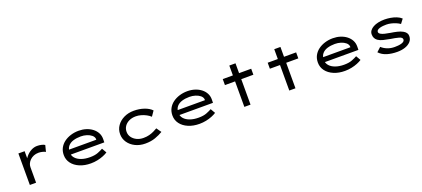

<svg xmlns="http://www.w3.org/2000/svg" viewBox="58 -1843 6607 3007"><g transform="rotate(-20 3361.0 -339.5)"><path d="M220 0V-525H324V-334L294 -340Q310 -394 347 -438.5Q384 -483 433 -509.5Q482 -536 534 -536Q571 -536 606 -528Q641 -520 661 -506L634 -400Q612 -413 579.5 -420.5Q547 -428 519 -428Q474 -428 438 -413Q402 -398 376.5 -373.5Q351 -349 337.5 -319.5Q324 -290 324 -260V0Z M1236 10Q1132 10 1051 -24.5Q970 -59 924.5 -119.5Q879 -180 879 -257Q879 -323 906.5 -374.5Q934 -426 982.5 -462Q1031 -498 1094 -517.5Q1157 -537 1227 -537Q1293 -537 1351 -518.5Q1409 -500 1453 -466Q1497 -432 1521.5 -385.5Q1546 -339 1545 -282L1544 -228H975L952 -310H1455L1440 -303V-327Q1435 -361 1403.5 -387Q1372 -413 1325.5 -427.5Q1279 -442 1227 -442Q1159 -442 1103 -425Q1047 -408 1014 -369Q981 -330 981 -264Q981 -210 1016 -170Q1051 -130 1113 -108Q1175 -86 1256 -86Q1337 -86 1390 -107Q1443 -128 1476 -147L1521 -69Q1491 -49 1445.5 -30.5Q1400 -12 1346 -1Q1292 10 1236 10Z M2145 10Q2053 10 1979.5 -26Q1906 -62 1863 -124Q1820 -186 1820 -263Q1820 -341 1863 -402.5Q1906 -464 1979.5 -500Q2053 -536 2145 -536Q2237 -536 2316 -509Q2395 -482 2440 -434L2382 -350Q2355 -376 2315.5 -397Q2276 -418 2232 -430.5Q2188 -443 2145 -443Q2081 -443 2032 -419.5Q1983 -396 1955.5 -355.5Q1928 -315 1928 -263Q1928 -211 1957.5 -170.5Q1987 -130 2036.5 -106.5Q2086 -83 2146 -83Q2200 -83 2243.5 -94.5Q2287 -106 2321.5 -123Q2356 -140 2384 -156L2440 -76Q2384 -42 2311.5 -16Q2239 10 2145 10Z M3047 10Q2943 10 2862 -24.5Q2781 -59 2735.5 -119.5Q2690 -180 2690 -257Q2690 -323 2717.5 -374.5Q2745 -426 2793.5 -462Q2842 -498 2905 -517.5Q2968 -537 3038 -537Q3104 -537 3162 -518.5Q3220 -500 3264 -466Q3308 -432 3332.5 -385.5Q3357 -339 3356 -282L3355 -228H2786L2763 -310H3266L3251 -303V-327Q3246 -361 3214.5 -387Q3183 -413 3136.5 -427.5Q3090 -442 3038 -442Q2970 -442 2914 -425Q2858 -408 2825 -369Q2792 -330 2792 -264Q2792 -210 2827 -170Q2862 -130 2924 -108Q2986 -86 3067 -86Q3148 -86 3201 -107Q3254 -128 3287 -147L3332 -69Q3302 -49 3256.5 -30.5Q3211 -12 3157 -1Q3103 10 3047 10Z M3795 0V-689H3898V0ZM3626 -425V-525H4100V-425Z M4544 0V-689H4647V0ZM4375 -425V-525H4849V-425Z M5471 10Q5367 10 5286 -24.5Q5205 -59 5159.5 -119.5Q5114 -180 5114 -257Q5114 -323 5141.5 -374.5Q5169 -426 5217.5 -462Q5266 -498 5329 -517.5Q5392 -537 5462 -537Q5528 -537 5586 -518.5Q5644 -500 5688 -466Q5732 -432 5756.5 -385.5Q5781 -339 5780 -282L5779 -228H5210L5187 -310H5690L5675 -303V-327Q5670 -361 5638.5 -387Q5607 -413 5560.5 -427.5Q5514 -442 5462 -442Q5394 -442 5338 -425Q5282 -408 5249 -369Q5216 -330 5216 -264Q5216 -210 5251 -170Q5286 -130 5348 -108Q5410 -86 5491 -86Q5572 -86 5625 -107Q5678 -128 5711 -147L5756 -69Q5726 -49 5680.5 -30.5Q5635 -12 5581 -1Q5527 10 5471 10Z M6343 10Q6251 10 6174 -13Q6097 -36 6045 -91L6115 -156Q6155 -119 6210 -97.5Q6265 -76 6331 -76Q6357 -76 6385.5 -78.5Q6414 -81 6440 -88Q6466 -95 6482 -108Q6498 -121 6498 -142Q6498 -176 6441 -191Q6412 -199 6379 -205.5Q6346 -212 6309 -217Q6248 -228 6196.5 -240.5Q6145 -253 6110 -277Q6085 -295 6071 -321Q6057 -347 6057 -384Q6057 -419 6077.5 -447Q6098 -475 6134 -495Q6170 -515 6218.5 -525.5Q6267 -536 6324 -536Q6370 -536 6421.5 -527.5Q6473 -519 6520 -500.5Q6567 -482 6599 -452L6545 -381Q6517 -401 6479 -417Q6441 -433 6401 -442Q6361 -451 6324 -451Q6299 -451 6270.5 -448.5Q6242 -446 6217 -439Q6192 -432 6176 -419.5Q6160 -407 6160 -388Q6160 -376 6167.5 -366.5Q6175 -357 6188 -349Q6213 -334 6253.5 -324.5Q6294 -315 6342 -307Q6397 -299 6450 -286.5Q6503 -274 6541 -252Q6569 -236 6585.5 -214Q6602 -192 6602 -161Q6602 -105 6567 -67Q6532 -29 6473.5 -9.5Q6415 10 6343 10Z"/></g></svg>

Font: Lexend Zetta
Style: Regular
Weight: 400
Designer: Bonnie Shaver-Troup, Thomas Jockin
Foundry: Lexend
Version: Version 1.007